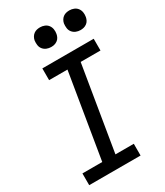

<svg xmlns="http://www.w3.org/2000/svg" viewBox="-231 -1043 971 1133"><g transform="rotate(-30 254.0 -476.0)"><path d="M377 0H27V-80H162L257 -655H132V-735H482V-655H347L252 -80H377ZM441 -818Q425 -818 410.5 -824Q396 -830 386.5 -842Q377 -854 375 -869.5Q373 -885 375 -901Q377 -912 383 -922.5Q389 -933 398.5 -940Q408 -947 419 -949.5Q430 -952 441 -952Q457 -952 471.5 -946Q486 -940 495 -928Q504 -916 506.5 -900.5Q509 -885 506 -869Q504 -858 498.5 -847.5Q493 -837 483 -830Q473 -823 462.5 -820.5Q452 -818 441 -818ZM241 -818Q225 -818 210.5 -824Q196 -830 186.5 -842Q177 -854 175 -869.5Q173 -885 175 -901Q177 -912 183 -922.5Q189 -933 198.5 -940Q208 -947 219 -949.5Q230 -952 241 -952Q257 -952 271.5 -946Q286 -940 295 -928Q304 -916 306.5 -900.5Q309 -885 306 -869Q304 -858 298.5 -847.5Q293 -837 283 -830Q273 -823 262.5 -820.5Q252 -818 241 -818Z"/></g></svg>

Font: Iosevka Medium Oblique
Style: Regular
Weight: 500
Italic angle: -9°
Monospace: yes
Designer: Belleve Invis
Foundry: Belleve Invis
Version: Version 32.5.0; ttfautohint (v1.8.4)